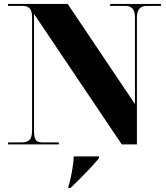

<svg xmlns="http://www.w3.org/2000/svg" viewBox="-20 -734 846 976"><path d="M21 0H279V-10H201C166 -10 153 -17 153 -70V-663L599 0H676V-644C676 -687 695 -704 725 -704H798V-714H540V-704H618C645 -704 666 -690 666 -648V-205L324 -714H21V-704H93C119 -704 143 -697 143 -648V-70C143 -17 120 -10 84 -10H21ZM328 212V222H338C386 176 448 113 483 71V61H355C354 102 339 183 328 212Z"/></svg>

Font: Noto Serif Display Black
Style: Regular
Weight: 900
Designer: Monotype Design Team
Foundry: Monotype Imaging Inc.
Version: Version 2.009